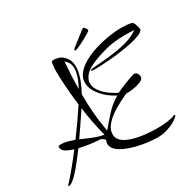

<svg xmlns="http://www.w3.org/2000/svg" viewBox="-299 -1141 1504 1480"><g transform="rotate(-30 452.5 -401.5)"><path d="M694 108Q657 108 609.5 102Q562 96 513.5 84Q465 72 424 54Q383 36 358 11.5Q333 -13 333 -43Q333 -51 335 -59Q337 -67 341 -76Q328 -89 319.5 -94Q311 -99 309 -100Q310 -100 281 -102Q252 -104 209 -110Q166 -116 123 -126Q53 -30 -1.5 30Q-56 90 -85 90Q-90 90 -90 87Q-90 85 -87 82Q-46 38 -0.5 -17.5Q45 -73 92 -134Q51 -147 24 -164Q-3 -181 -3 -206Q-3 -217 5.5 -218.5Q14 -220 24 -220Q50 -220 78.5 -212Q107 -204 136 -193Q220 -306 293 -417Q281 -514 276 -596Q271 -678 271 -723Q271 -735 271 -744Q271 -753 272 -758Q275 -782 277 -797Q279 -812 297 -812Q307 -812 319.5 -810Q332 -808 342 -803Q343 -804 346 -804Q347 -804 347.5 -803.5Q348 -803 349 -803Q380 -788 401 -758.5Q422 -729 422 -680Q422 -642 406 -591Q390 -540 354 -473Q354 -391 360 -312Q366 -233 378 -166L384 -133Q428 -186 474.5 -237.5Q521 -289 586 -328Q511 -367 465 -424.5Q419 -482 419 -538Q419 -581 448.5 -617Q478 -653 527 -680.5Q576 -708 635.5 -726.5Q695 -745 756.5 -755Q818 -765 870 -765Q897 -765 921 -763Q945 -761 963 -756Q972 -754 979.5 -738.5Q987 -723 991 -706Q995 -689 995 -681V-677Q983 -660 951 -647Q919 -634 875 -624.5Q831 -615 782 -608Q733 -601 686 -597Q639 -593 601 -591Q563 -589 542 -589Q520 -589 513.5 -591.5Q507 -594 507 -597Q507 -603 539 -606Q571 -609 623 -613Q675 -617 735 -625.5Q795 -634 852.5 -651.5Q910 -669 952 -700Q927 -702 905.5 -702Q884 -702 864 -702Q820 -702 782.5 -698Q745 -694 707 -685Q669 -676 622 -660Q525 -628 487.5 -591Q450 -554 450 -513Q450 -482 471 -450Q492 -418 527.5 -390Q563 -362 606 -341Q619 -348 645.5 -359Q672 -370 701 -381.5Q730 -393 752.5 -400.5Q775 -408 780 -408Q797 -408 806.5 -394Q816 -380 816 -364Q816 -348 799 -337Q782 -326 756 -319Q730 -312 702 -309Q674 -306 652 -306Q590 -279 533 -244.5Q476 -210 440.5 -170Q405 -130 405 -85Q405 -49 433.5 -24Q462 1 509.5 16Q557 31 614 38Q671 45 728 45Q784 45 828.5 38Q873 31 888 21Q897 22 897 27Q897 32 881.5 45Q866 58 838.5 72.5Q811 87 774 97.5Q737 108 694 108ZM354 -519Q382 -572 393.5 -610Q405 -648 405 -676Q405 -706 393.5 -726Q382 -746 365 -759Q361 -704 357.5 -643Q354 -582 354 -519ZM350 -116Q333 -178 320 -246Q307 -314 298 -381Q263 -328 229 -278Q195 -228 163 -182Q209 -163 256.5 -143Q304 -123 350 -116ZM481 -790Q476 -790 476 -798Q476 -804 487 -812Q492 -815 509.5 -829Q527 -843 548.5 -859.5Q570 -876 586.5 -889Q603 -902 606 -904Q612 -909 614.5 -910Q617 -911 620 -911Q624 -911 630 -903.5Q636 -896 640.5 -888Q645 -880 644 -876Q644 -872 626.5 -860.5Q609 -849 584 -835.5Q559 -822 536.5 -811Q514 -800 503 -796Q488 -790 481 -790Z"/></g></svg>

Font: Comforter
Style: Regular
Weight: 400
Designer: Robert E. Leuschke
Foundry: Robert E. Leuschke
Version: Version 1.013; ttfautohint (v1.8.3)